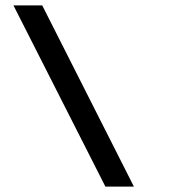

<svg xmlns="http://www.w3.org/2000/svg" viewBox="-20 -650 640 714"><path d="M372 44 30 -630H137L478 44Z"/></svg>

Font: Alumni Sans Black
Style: Regular
Weight: 900
Designer: Robert E. Leuschke
Foundry: Robert E. Leuschke
Version: Version 1.018